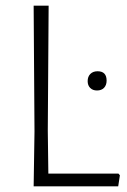

<svg xmlns="http://www.w3.org/2000/svg" viewBox="-20 -659 448 679"><path d="M399 -45 404 -39 398 0H99L102 -194L99 -639H152L149 -197L151 -45ZM325 -407Q357 -407 357 -374Q357 -358 348 -348.5Q339 -339 323 -339Q308 -339 299 -348Q290 -357 290 -372Q290 -388 299.5 -397.5Q309 -407 325 -407Z"/></svg>

Font: Alegreya Sans SC Light
Style: Regular
Weight: 300
Designer: Juan Pablo del Peral
Foundry: Huerta Tipografica
Version: Version 2.007